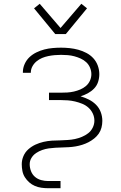

<svg xmlns="http://www.w3.org/2000/svg" viewBox="-20 -780 640 1015"><path d="M234 215Q217 215 199 212.5Q181 210 164.5 203Q148 196 134.5 184Q121 172 111.5 157Q102 142 98.5 124Q95 106 95 88Q95 66 104 45Q113 24 130 9Q147 -6 167.5 -15.5Q188 -25 210 -30Q232 -35 254.5 -36.5Q277 -38 299 -38Q319 -39 338 -40Q357 -41 376 -45Q395 -49 413 -56.5Q431 -64 446 -75.5Q461 -87 470 -105Q479 -123 479 -142Q479 -162 470.5 -180Q462 -198 447.5 -211Q433 -224 414.5 -231.5Q396 -239 377 -243.5Q358 -248 339 -249.5Q320 -251 300 -251H239V-290H300Q318 -290 335.5 -291Q353 -292 370.5 -296Q388 -300 404.5 -307Q421 -314 434.5 -325.5Q448 -337 455.5 -353.5Q463 -370 463 -388Q463 -405 456 -422Q449 -439 436 -451Q423 -463 406.5 -470.5Q390 -478 373 -482.5Q356 -487 338.5 -488.5Q321 -490 303 -490Q286 -490 269 -488.5Q252 -487 235 -483.5Q218 -480 202.5 -473.5Q187 -467 173.5 -456Q160 -445 151.5 -429.5Q143 -414 143 -397V-395H101V-399Q101 -421 110.5 -442Q120 -463 136 -478Q152 -493 172.5 -503Q193 -513 214.5 -518.5Q236 -524 258.5 -526Q281 -528 303 -528Q326 -528 349 -525.5Q372 -523 394 -517Q416 -511 437 -500Q458 -489 473.5 -472Q489 -455 497 -433Q505 -411 505 -388Q505 -367 498.5 -347Q492 -327 477.5 -312Q463 -297 444.5 -287Q426 -277 406 -271Q429 -264 450 -253.5Q471 -243 487.5 -226.5Q504 -210 512.5 -187.5Q521 -165 521 -141Q521 -123 516.5 -105.5Q512 -88 502 -73.5Q492 -59 477.5 -47.5Q463 -36 447.5 -28Q432 -20 414.5 -14.5Q397 -9 379.5 -6Q362 -3 344.5 -2Q327 -1 309 -0.5Q291 0 273 1Q255 2 237.5 4.5Q220 7 203 13Q186 19 171 29Q156 39 146.5 54.5Q137 70 137 88Q137 107 144 125Q151 143 165 155Q179 167 197.5 172Q216 177 234 177H300V215ZM272 -600 160 -736 190 -760 300 -632 410 -760 440 -736 328 -600Z"/></svg>

Font: Iosevka Extralight Extended
Style: Regular
Weight: 200
Width: 7
Monospace: yes
Designer: Belleve Invis
Foundry: Belleve Invis
Version: Version 32.5.0; ttfautohint (v1.8.4)